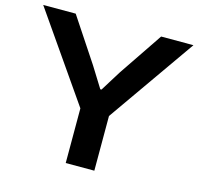

<svg xmlns="http://www.w3.org/2000/svg" viewBox="-106 -841 985 953"><g transform="rotate(15 387.0 -364.5)"><path d="M312 0V-281L1 -729H168L317 -504L383 -398H389L455 -504L607 -729H773L459 -281V0Z"/></g></svg>

Font: Mona Sans Expanded SemiBold
Style: Regular
Weight: 600
Width: 7
Designer: Deni Anggara
Foundry: GitHub
Version: Version 2.000